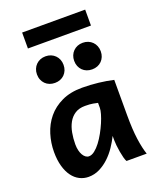

<svg xmlns="http://www.w3.org/2000/svg" viewBox="-171 -1047 955 1160"><g transform="rotate(-20 306.5 -466.5)"><path d="M400.4 -388.7Q390.1 -391.1 370.6 -394.8Q351.1 -398.4 319.8 -398.4Q281.2 -398.4 255.4 -381.8Q229.5 -365.2 214.1 -337.4Q198.7 -309.6 192.1 -273.9Q185.5 -238.3 185.5 -200.2Q185.5 -178.7 189.7 -161.1Q193.8 -143.6 201.2 -130.9Q208.5 -118.2 218.3 -111.1Q228 -104 239.3 -104Q257.3 -104 276.4 -118.9Q295.4 -133.8 313.2 -157.2Q331.1 -180.7 346.9 -209.5Q362.8 -238.3 374.8 -266.4Q386.7 -294.4 393.6 -318.4Q400.4 -342.3 400.4 -356.4ZM441.9 0Q436.5 -8.8 431.6 -27.1Q426.8 -45.4 423.1 -66.7Q419.4 -87.9 417.2 -108.6Q415 -129.4 415 -143.1V-170.9Q399.4 -139.2 377.7 -106.7Q356 -74.2 328.1 -47.9Q300.3 -21.5 266.8 -4.6Q233.4 12.2 195.3 12.2Q164.6 12.2 137.7 -1.5Q110.8 -15.1 91.1 -42Q71.3 -68.8 60.1 -108.6Q48.8 -148.4 48.8 -200.2Q48.8 -258.3 65.9 -313.7Q83 -369.1 118.7 -412.4Q154.3 -455.6 209.5 -481.7Q264.6 -507.8 340.3 -507.8Q393.6 -507.8 445.8 -501.7Q498 -495.6 540 -485.8V-258.8Q540 -166.5 548.8 -103.8Q557.6 -41 571.8 0ZM112.3 -676.3Q112.3 -694.8 118.7 -710.4Q125 -726.1 136.5 -737.5Q147.9 -749 163.6 -755.4Q179.2 -761.7 197.8 -761.7Q216.3 -761.7 231.9 -755.4Q247.6 -749 259 -737.5Q270.5 -726.1 276.9 -710.4Q283.2 -694.8 283.2 -676.3Q283.2 -657.2 276.9 -641.6Q270.5 -626 259 -614.5Q247.6 -603 231.9 -596.9Q216.3 -590.8 197.8 -590.8Q179.2 -590.8 163.6 -596.9Q147.9 -603 136.5 -614.5Q125 -626 118.7 -641.6Q112.3 -657.2 112.3 -676.3ZM351.6 -676.3Q351.6 -694.8 357.9 -710.4Q364.3 -726.1 375.7 -737.5Q387.2 -749 402.8 -755.4Q418.5 -761.7 437 -761.7Q455.6 -761.7 471.2 -755.4Q486.8 -749 498.3 -737.5Q509.8 -726.1 516.1 -710.4Q522.5 -694.8 522.5 -676.3Q522.5 -657.2 516.1 -641.6Q509.8 -626 498.3 -614.5Q486.8 -603 471.2 -596.9Q455.6 -590.8 437 -590.8Q418.5 -590.8 402.8 -596.9Q387.2 -603 375.7 -614.5Q364.3 -626 357.9 -641.6Q351.6 -657.2 351.6 -676.3ZM114.7 -944.8H520V-842.3H114.7Z"/></g></svg>

Font: Andika New Basic
Style: Bold
Weight: 700
Designer: Victor Gaultney, Annie Olsen, Pablo Ugerman
Foundry: SIL International
Version: Version 5.500; ttfautohint (v1.8.3)